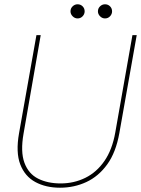

<svg xmlns="http://www.w3.org/2000/svg" viewBox="-20 -864 658 896"><path d="M260 12Q194 12 145 -14.5Q96 -41 74.5 -97Q53 -153 69 -243L150 -700H170L90 -241Q75 -156 94 -104.5Q113 -53 157.5 -30.5Q202 -8 263 -8Q325 -8 378 -34Q431 -60 467.5 -113Q504 -166 518 -246L598 -700H618L537 -243Q521 -153 480.5 -97Q440 -41 383 -14.5Q326 12 260 12ZM342 -778Q329 -778 319 -788Q309 -798 309 -811Q309 -825 319 -834.5Q329 -844 342 -844Q356 -844 365.5 -834.5Q375 -825 375 -811Q375 -798 365.5 -788Q356 -778 342 -778ZM470 -778Q457 -778 447 -788Q437 -798 437 -811Q437 -825 447 -834.5Q457 -844 470 -844Q484 -844 493.5 -834.5Q503 -825 503 -811Q503 -798 493.5 -788Q484 -778 470 -778Z"/></svg>

Font: DM Sans 10pt Thin
Style: Italic
Weight: 250
Italic angle: -10°
Version: Version 4.004;gftools[0.9.30]